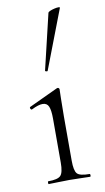

<svg xmlns="http://www.w3.org/2000/svg" viewBox="-85 -772 444 814"><g transform="rotate(-10 137.5 -365.5)"><path d="M57 0Q55 0 55 -6Q55 -12 57 -12Q98 -12 110.5 -25Q123 -38 123 -81V-270Q123 -306 116 -322.5Q109 -339 90 -339Q81 -339 69.5 -335.5Q58 -332 42 -324Q38 -323 35.5 -328.5Q33 -334 37 -336L161 -394Q164 -395 165 -395Q167 -395 169.5 -393Q172 -391 172 -388Q172 -381 171 -349.5Q170 -318 170 -271V-81Q170 -38 181.5 -25Q193 -12 235 -12Q238 -12 238 -6Q238 0 235 0Q218 0 195 -1Q172 -2 146 -2Q121 -2 98 -1Q75 0 57 0ZM136 -474Q135 -471 129.5 -472.5Q124 -474 125 -476L182 -716Q183 -719 191 -722.5Q199 -726 209.5 -728.5Q220 -731 227.5 -731Q235 -731 233 -727Z"/></g></svg>

Font: Cormorant Infant Light
Style: Regular
Weight: 300
Designer: Christian Thalmann (Catharsis Fonts)
Foundry: Catharsis Fonts
Version: Version 4.001